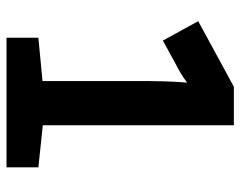

<svg xmlns="http://www.w3.org/2000/svg" viewBox="-96 -658 754 603"><g transform="rotate(90 281.5 -357.0)"><path d="M99 0V-100L235 -113V-416Q235 -461 236 -496.5Q237 -532 240 -567Q224 -555 208.5 -546Q193 -537 179 -530L108 -491L47 -602L253 -714H374V-114L506 -100V0Z"/></g></svg>

Font: Noto Sans Mono SemiCondensed
Style: Bold
Weight: 700
Width: 4
Designer: Monotype Design Team
Foundry: Monotype Imaging Inc.
Version: Version 2.014